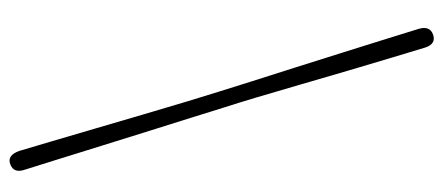

<svg xmlns="http://www.w3.org/2000/svg" viewBox="-274 -500 897 388"><g transform="rotate(-90 174.0 -305.5)"><path d="M152 -298.5Q160 -274 172 -233.8Q184 -193.5 198 -145.2Q212 -97 226.2 -48.5Q240.5 0 252.8 40.8Q265 81.5 272.5 106Q280 128.5 299 121.5Q317 115 310 92Q302.5 67.5 289.8 26.8Q277 -14 262 -62Q247 -110 231.8 -157.8Q216.5 -205.5 203.8 -245.8Q191 -286 183.5 -310.5Q176 -334 163.8 -374.5Q151.5 -415 137.5 -463Q123.5 -511 109.2 -559.5Q95 -608 83 -648.8Q71 -689.5 63.5 -714.5Q54.5 -740 36 -732.5Q18 -725.5 25.5 -703.5Q33.5 -678.5 46.2 -637.5Q59 -596.5 74 -548Q89 -499.5 104.2 -451.2Q119.5 -403 132 -362.8Q144.5 -322.5 152 -298.5Z"/></g></svg>

Font: Fraunces 144pt S050
Style: Regular
Weight: 400
Version: Version 1.000; ttfautohint (v1.8.3)